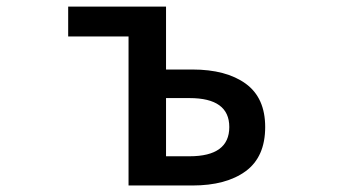

<svg xmlns="http://www.w3.org/2000/svg" viewBox="-20 -570 1040 590"><path d="M375 0V-458H189.5V-549.8H490.2V-356.4H571.3Q674.8 -356.4 734.9 -313Q794.9 -269.5 794.9 -179.7Q794.9 -87.9 734.9 -43.9Q674.8 0 571.3 0ZM490.2 -89.8H562.5Q684.6 -89.8 684.6 -179.7Q684.6 -268.6 562.5 -268.6H490.2Z"/></svg>

Font: Gen Shin Gothic Monospace Medium
Style: Regular
Weight: 500
Designer: [Source Han Sans]
Ryoko NISHIZUKA  (kana & ideographs); Paul D. Hunt (Latin, Greek & Cyrillic); Wenlong ZHANG  (bopomofo
Version: Version 1.002.20150607